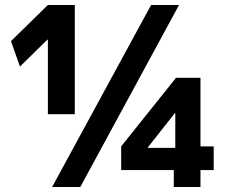

<svg xmlns="http://www.w3.org/2000/svg" viewBox="-20 -750 917 770"><path d="M189 0 586 -730H698L302 0ZM172 -292V-591H170L60 -483L24 -585L172 -730H280V-292ZM677 0V-68H466V-163L686 -438H784V-163H837V-68H784V0ZM573 -157H683V-296H681L573 -159Z"/></svg>

Font: M PLUS 2 SemiBold
Style: Regular
Weight: 600
Designer: Coji Morishita
Foundry: UNDERFOREST DESIGN
Version: Version 1.001